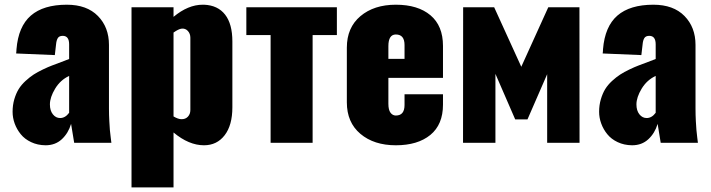

<svg xmlns="http://www.w3.org/2000/svg" viewBox="-20 -609 3033 819"><path d="M236.3 -105.5Q258.3 -105.5 274.9 -127.9V-285.2Q237.3 -267.6 215.1 -230.7Q192.9 -193.8 192.9 -163.6Q192.9 -137.2 205.6 -121.3Q218.3 -105.5 236.3 -105.5ZM174.3 10.7Q140.1 10.3 112.8 -2.7Q85.4 -15.6 68.6 -36.4Q51.8 -57.1 42.7 -81.8Q33.7 -106.4 33.7 -132.3Q33.7 -160.6 41 -185.5Q48.3 -210.4 59.6 -228.8Q70.8 -247.1 88.9 -263.7Q106.9 -280.3 123.5 -291Q140.1 -301.8 163.1 -312.7Q186 -323.7 202.4 -329.8Q218.8 -335.9 241.5 -344.5Q264.2 -353 274.9 -357.4V-419.9Q274.9 -456.1 247.6 -456.1Q232.4 -456.1 226.6 -446.5Q220.7 -437 219.2 -420.4L213.9 -374L48.8 -380.9L49.8 -389.6Q50.3 -398.4 50.3 -398.9Q58.1 -496.1 111.6 -542.5Q165 -588.9 265.1 -588.9Q350.6 -588.9 397.7 -540.8Q444.8 -492.7 444.8 -417.5V-145.5Q444.8 -118.7 446.3 -92.5Q447.8 -66.4 448.7 -54.4Q449.7 -42.5 452.4 -21.5Q455.1 -0.5 455.1 0H296.4Q283.7 -78.6 283.2 -80.6Q271.5 -41 243.7 -15.1Q215.8 10.7 174.3 10.7Z M753.9 -100.6Q771 -100.1 781.5 -111.3Q792 -122.6 792 -139.6V-448.2Q792 -465.3 781.2 -477.1Q770.5 -488.8 753.9 -486.8Q741.2 -484.9 720.2 -470.2V-112.3Q740.2 -100.6 753.9 -100.6ZM541 190.4V-578.1H720.2V-537.1Q782.2 -588.9 844.7 -588.9Q847.7 -588.9 850.6 -588.9Q909.2 -586.4 940.2 -546.6Q971.2 -506.8 971.2 -432.1V-151.4Q971.2 -74.7 938.2 -32Q905.3 10.7 850.1 10.7Q785.6 10.7 720.2 -43.9V190.4Z M1134.3 0V-459.5H1030.8V-578.1H1417V-459.5H1313.5V0Z M1636.7 -357.9H1705.6V-417Q1705.6 -461.9 1668.5 -461.9Q1636.7 -461.9 1636.7 -412.1ZM1459.5 -172.4V-405.8Q1459.5 -491.2 1517.3 -540Q1575.2 -588.9 1668.5 -588.9Q1762.7 -588.9 1816.2 -543.9Q1869.6 -499 1869.6 -413.1V-276.9H1636.7V-166.5Q1636.7 -140.1 1645.8 -128.2Q1654.8 -116.2 1668.5 -116.2Q1705.6 -116.2 1705.6 -161.1V-207H1869.6V-162.6Q1869.6 -77.6 1815.7 -33.4Q1761.7 10.7 1668.5 10.7Q1575.2 10.7 1517.3 -38.1Q1459.5 -86.9 1459.5 -172.4Z M1955.1 0 1955.6 -578.1H2087.9L2203.6 -324.2L2318.8 -578.1H2451.7L2452.1 0H2314V-292.5L2230 -99.6H2177.7L2093.3 -293.9V0Z M2738.3 -105.5Q2760.3 -105.5 2776.9 -127.9V-285.2Q2739.3 -267.6 2717 -230.7Q2694.8 -193.8 2694.8 -163.6Q2694.8 -137.2 2707.5 -121.3Q2720.2 -105.5 2738.3 -105.5ZM2676.3 10.7Q2642.1 10.3 2614.7 -2.7Q2587.4 -15.6 2570.6 -36.4Q2553.7 -57.1 2544.7 -81.8Q2535.6 -106.4 2535.6 -132.3Q2535.6 -160.6 2543 -185.5Q2550.3 -210.4 2561.5 -228.8Q2572.8 -247.1 2590.8 -263.7Q2608.9 -280.3 2625.5 -291Q2642.1 -301.8 2665 -312.7Q2688 -323.7 2704.3 -329.8Q2720.7 -335.9 2743.4 -344.5Q2766.1 -353 2776.9 -357.4V-419.9Q2776.9 -456.1 2749.5 -456.1Q2734.4 -456.1 2728.5 -446.5Q2722.7 -437 2721.2 -420.4L2715.8 -374L2550.8 -380.9L2551.8 -389.6Q2552.2 -398.4 2552.2 -398.9Q2560.1 -496.1 2613.5 -542.5Q2667 -588.9 2767.1 -588.9Q2852.5 -588.9 2899.7 -540.8Q2946.8 -492.7 2946.8 -417.5V-145.5Q2946.8 -118.7 2948.2 -92.5Q2949.7 -66.4 2950.7 -54.4Q2951.7 -42.5 2954.3 -21.5Q2957 -0.5 2957 0H2798.3Q2785.6 -78.6 2785.2 -80.6Q2773.4 -41 2745.6 -15.1Q2717.8 10.7 2676.3 10.7Z"/></svg>

Font: Oswald
Style: Heavy
Weight: 800
Designer: Vernon Adams
Foundry: Vernon Adams
Version: 3.0; ttfautohint (v0.95) -l 8 -r 50 -G 200 -x 0 -w "G" -W -c